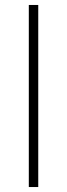

<svg xmlns="http://www.w3.org/2000/svg" viewBox="-20 -753 270 773"><path d="M134 -733V0H96V-733Z"/></svg>

Font: Kreadon
Style: Regular
Weight: 400
Designer: kohakuno
Foundry: StudioGnu
Version: Version 1.000;Glyphs 3.1.2 (3151)